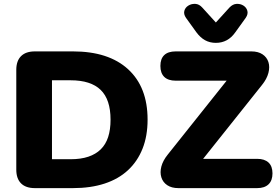

<svg xmlns="http://www.w3.org/2000/svg" viewBox="-20 -970 1436 990"><path d="M160 0Q113 0 88.5 -24.5Q64 -49 64 -95V-610Q64 -656 88.5 -680.5Q113 -705 160 -705H356Q540 -705 640.5 -613Q741 -521 741 -353Q741 -269 715 -203.5Q689 -138 640 -92.5Q591 -47 519.5 -23.5Q448 0 356 0ZM248 -149H344Q397 -149 435.5 -162Q474 -175 499.5 -200Q525 -225 537.5 -263Q550 -301 550 -353Q550 -457 499 -506.5Q448 -556 344 -556H248ZM900 0Q865 0 842.5 -15Q820 -30 812 -55.5Q804 -81 812 -111.5Q820 -142 845 -173L1190 -606V-554H886Q847 -554 827 -573.5Q807 -593 807 -630Q807 -667 827 -686Q847 -705 886 -705H1276Q1311 -705 1333.5 -690Q1356 -675 1364 -650Q1372 -625 1364 -594Q1356 -563 1331 -532L986 -99V-151H1306Q1344 -151 1364.5 -132Q1385 -113 1385 -76Q1385 -39 1364.5 -19.5Q1344 0 1306 0ZM1093 -749Q1062 -749 1037.5 -762.5Q1013 -776 993 -803L939 -878Q926 -897 930.5 -914Q935 -931 951 -941Q967 -951 987 -950Q1007 -949 1023 -931L1093 -854L1163 -931Q1180 -949 1200 -950Q1220 -951 1235.5 -941Q1251 -931 1255.5 -914Q1260 -897 1247 -878L1193 -803Q1174 -776 1149 -762.5Q1124 -749 1093 -749Z"/></svg>

Font: Nunito ExtraLight Black
Style: Regular
Weight: 900
Version: Version 3.602